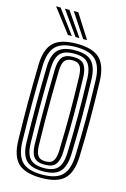

<svg xmlns="http://www.w3.org/2000/svg" viewBox="-146 -1056 743 1131"><g transform="rotate(15 225.5 -490.5)"><path d="M225.4 9Q125.8 9 83 -33.2Q40.3 -75.4 38.3 -170.5Q36.8 -238.9 36.1 -296Q35.4 -353.1 35.5 -405.8Q35.6 -458.6 36.3 -513Q36.9 -567.3 38.3 -630.2Q40.3 -725.2 83.1 -767.1Q126 -809 225.4 -809Q323.3 -809 366 -767Q408.7 -725 411.8 -630.2Q413.7 -563.5 414.7 -505.8Q415.7 -448.2 415.6 -394.4Q415.5 -340.5 414.6 -285.9Q413.6 -231.2 411.8 -170.5Q408.6 -76.1 366.4 -33.5Q324.3 9 225.4 9ZM225.4 -11.1Q311.2 -11.1 347.7 -49.1Q384.2 -87.1 386.8 -171.3Q388.6 -232.5 389.6 -287.2Q390.6 -342 390.6 -395.5Q390.6 -449 389.7 -506.2Q388.8 -563.4 386.8 -629.3Q384.2 -713.6 347.5 -751.2Q310.8 -788.9 225.4 -788.9Q137.9 -788.9 101.5 -751Q65 -713.1 63.2 -629.5Q61.7 -561.3 61.1 -504.2Q60.4 -447.1 60.5 -394.4Q60.6 -341.7 61.3 -287.5Q61.9 -233.3 63.2 -171.1Q65 -87.2 101.5 -49.1Q137.9 -11.1 225.4 -11.1ZM225.4 -31.2Q151.8 -31.2 120.9 -64.3Q89.9 -97.3 88.2 -171.5Q86.7 -239.7 86 -296.9Q85.4 -354.1 85.5 -406.5Q85.6 -459 86.2 -513Q86.9 -567.1 88.2 -629.1Q89.7 -703.3 121 -736Q152.2 -768.8 225.4 -768.8Q298.6 -768.8 329 -735.3Q359.4 -701.8 361.9 -628.5Q363.9 -560.7 364.7 -503.6Q365.6 -446.5 365.6 -393.9Q365.6 -341.4 364.6 -287.5Q363.6 -233.6 361.9 -172.1Q359.4 -99.5 329.4 -65.4Q299.4 -31.2 225.4 -31.2ZM225.4 -51.3Q285.2 -51.3 310 -80.4Q334.9 -109.4 336.9 -172.9Q338.7 -237.3 339.7 -292.3Q340.6 -347.2 340.6 -399.4Q340.6 -451.5 339.7 -506.8Q338.8 -562.1 336.9 -627.6Q334.9 -689 311 -718.8Q287.2 -748.7 225.4 -748.7Q164.2 -748.7 139.4 -720Q114.5 -691.3 113.1 -628.5Q111.6 -561.9 111 -505.3Q110.3 -448.8 110.4 -396.2Q110.5 -343.6 111.2 -289.1Q111.8 -234.7 113.1 -172.1Q114.5 -107.2 140.4 -79.3Q166.2 -51.3 225.4 -51.3ZM225.4 -71.5Q177.7 -71.5 158.5 -95.6Q139.2 -119.7 138.1 -172.5Q136.3 -263.3 135.7 -335.5Q135 -407.7 135.8 -476.9Q136.5 -546.1 138.1 -628.1Q139.2 -680.8 158.5 -704.7Q177.8 -728.5 225.4 -728.5Q273.6 -728.5 292.1 -703.3Q310.5 -678 311.9 -626.7Q313.7 -561.3 314.7 -506.2Q315.7 -451.1 315.7 -399.5Q315.7 -347.9 314.8 -293.1Q313.9 -238.4 311.9 -173.6Q310.3 -121.3 291.5 -96.4Q272.8 -71.5 225.4 -71.5ZM225.4 -91.6Q259.5 -91.6 272.5 -111.9Q285.6 -132.2 287 -174.2Q289 -239.8 289.8 -294.7Q290.7 -349.5 290.7 -401Q290.7 -452.5 289.8 -506.9Q289 -561.4 287 -626.1Q285.6 -670.6 271.8 -689.5Q258.1 -708.4 225.4 -708.4Q192.4 -708.4 178.2 -689.9Q164 -671.5 163.1 -627.5Q161.3 -538.8 160.7 -467.1Q160 -395.3 160.7 -325.7Q161.4 -256.2 163.1 -173.1Q164 -131.1 177.4 -111.3Q190.7 -91.6 225.4 -91.6ZM160.3 -845 48.8 -990.3H76.6L184.2 -845ZM206.8 -845 102.8 -990.3H130.5L230.5 -845ZM253.1 -845 156.7 -990.3H184.5L277 -845Z"/></g></svg>

Font: Big Shoulders Inline Thin
Style: Regular
Weight: 100
Designer: Patric King
Foundry: XO Type Co
Version: Version 2.002